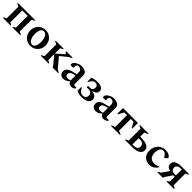

<svg xmlns="http://www.w3.org/2000/svg" viewBox="576 -2286 4119 4119"><g transform="rotate(45 2635.5 -227.0)"><path d="M103 -406 38 -438V-454H565V-438L500 -406V-48L565 -16V0H330V-16L384 -48V-406H219V-48L273 -16V0H38V-16L103 -48Z M875 10Q807 10 754.5 -22Q702 -54 673 -107.5Q644 -161 644 -227Q644 -293 673 -346.5Q702 -400 754.5 -432Q807 -464 875 -464Q944 -464 996 -432Q1048 -400 1077 -346.5Q1106 -293 1106 -227Q1106 -161 1077 -107.5Q1048 -54 996 -22Q944 10 875 10ZM887 -37Q921 -37 942.5 -61Q964 -85 974 -124Q984 -163 984 -207Q984 -261 971.5 -309.5Q959 -358 933 -388Q907 -418 865 -418Q831 -418 809 -394Q787 -370 776.5 -331Q766 -292 766 -248Q766 -194 778.5 -146Q791 -98 818 -67.5Q845 -37 887 -37Z M1548 0 1514 -52 1366 -228V-48L1428 -16V0H1185V-16L1250 -48V-406L1185 -438V-454H1428V-438L1366 -406V-247L1540 -396V-402L1504 -438V-454H1698V-438L1630 -403L1466 -271L1653 -50L1717 -16V0Z M1874 10Q1826 10 1792.5 -19Q1759 -48 1760 -101Q1761 -153 1795 -186.5Q1829 -220 1921 -242L2015 -265V-331Q2015 -368 1990 -391.5Q1965 -415 1930 -415Q1895 -415 1881 -398.5Q1867 -382 1867 -351V-312L1862 -308H1802Q1787 -308 1781 -314Q1775 -320 1775 -338Q1775 -385 1835 -421Q1867 -441 1898.5 -452.5Q1930 -464 1965 -464Q2009 -464 2047 -452Q2085 -440 2108 -414Q2131 -388 2131 -344V-71Q2145 -55 2182 -55H2215L2218 -52V-42Q2206 -22 2181 -6Q2156 10 2117 10Q2079 10 2055.5 -7.5Q2032 -25 2022 -55H2015Q1989 -27 1953 -8.5Q1917 10 1874 10ZM1870 -126Q1870 -94 1888.5 -78.5Q1907 -63 1940 -63Q1959 -63 1976.5 -67Q1994 -71 2015 -80V-227Q1953 -215 1922 -200.5Q1891 -186 1880.5 -168Q1870 -150 1870 -126Z M2427 -32Q2471 -32 2496 -56Q2521 -80 2521 -126Q2521 -169 2495 -193.5Q2469 -218 2415 -218H2361V-260H2416Q2462 -260 2482.5 -283.5Q2503 -307 2503 -343Q2503 -378 2484 -399.5Q2465 -421 2422 -421Q2390 -421 2371 -407.5Q2352 -394 2333 -366L2301 -317H2287V-432Q2317 -446 2356.5 -455Q2396 -464 2443 -464Q2486 -464 2526.5 -455Q2567 -446 2593.5 -422.5Q2620 -399 2620 -356Q2620 -314 2588.5 -284Q2557 -254 2492 -243Q2567 -235 2605 -204.5Q2643 -174 2643 -127Q2643 -59 2585 -24.5Q2527 10 2435 10Q2378 10 2343.5 1Q2309 -8 2276 -25V-140H2292L2319 -95Q2340 -62 2363.5 -47Q2387 -32 2427 -32Z M2856 10Q2808 10 2774.5 -19Q2741 -48 2742 -101Q2743 -153 2777 -186.5Q2811 -220 2903 -242L2997 -265V-331Q2997 -368 2972 -391.5Q2947 -415 2912 -415Q2877 -415 2863 -398.5Q2849 -382 2849 -351V-312L2844 -308H2784Q2769 -308 2763 -314Q2757 -320 2757 -338Q2757 -385 2817 -421Q2849 -441 2880.5 -452.5Q2912 -464 2947 -464Q2991 -464 3029 -452Q3067 -440 3090 -414Q3113 -388 3113 -344V-71Q3127 -55 3164 -55H3197L3200 -52V-42Q3188 -22 3163 -6Q3138 10 3099 10Q3061 10 3037.5 -7.5Q3014 -25 3004 -55H2997Q2971 -27 2935 -8.5Q2899 10 2856 10ZM2852 -126Q2852 -94 2870.5 -78.5Q2889 -63 2922 -63Q2941 -63 2958.5 -67Q2976 -71 2997 -80V-227Q2935 -215 2904 -200.5Q2873 -186 2862.5 -168Q2852 -150 2852 -126Z M3228 -283V-454H3681V-283H3663L3594 -406H3512V-48L3593 -16V0H3316V-16L3397 -48V-406H3315L3246 -283Z M3956 -280Q4046 -280 4100 -261.5Q4154 -243 4178 -212.5Q4202 -182 4202 -147Q4202 0 3951 0H3742V-16L3807 -48V-406L3742 -438V-454H4004V-438L3923 -406V-280ZM3969 -233H3923V-46H3966Q4024 -46 4052 -70Q4080 -94 4080 -137Q4080 -181 4052.5 -207Q4025 -233 3969 -233Z M4486 10Q4422 10 4374 -17Q4326 -44 4299.5 -92.5Q4273 -141 4273 -206Q4273 -282 4304 -340Q4335 -398 4389.5 -431Q4444 -464 4515 -464Q4559 -464 4597.5 -450.5Q4636 -437 4655 -415Q4671 -396 4671 -385Q4671 -371 4658 -361L4615 -324H4608L4573 -371Q4556 -394 4537 -407Q4518 -420 4488 -420Q4438 -420 4411.5 -375Q4385 -330 4385 -253Q4385 -208 4400.5 -169.5Q4416 -131 4450.5 -107.5Q4485 -84 4542 -84Q4570 -84 4602 -92Q4634 -100 4670 -119H4673V-105Q4649 -57 4600.5 -23.5Q4552 10 4486 10Z M5004 0V-16L5053 -48V-196H5010L4914 -52L4888 0H4726V-16L4785 -50L4899 -212Q4848 -222 4819 -250.5Q4790 -279 4790 -321Q4790 -370 4816.5 -399Q4843 -428 4889 -441Q4935 -454 4993 -454H5233V-438L5168 -406V-48L5233 -16V0ZM5001 -234H5053V-410H5007Q4956 -410 4930.5 -385Q4905 -360 4905 -323Q4905 -287 4929 -260.5Q4953 -234 5001 -234Z"/></g></svg>

Font: Spectral SemiBold
Style: Regular
Weight: 600
Designer: Jean-Baptiste Levee
Foundry: Production Type
Version: Version 2.001